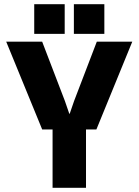

<svg xmlns="http://www.w3.org/2000/svg" viewBox="-20 -900 664 920"><path d="M182.1 -279.8 9.8 -700.2H182.1L291 -416L312 -355H314L335 -416L443.8 -700.2H613.8L441.9 -279.8H392.1V0H231.9V-279.8ZM144 -737.8V-879.9H290V-737.8ZM334 -737.8V-879.9H480V-737.8Z"/></svg>

Font: TASA Explorer
Style: Regular
Weight: 900
Designer: Weizhong Zhang
Foundry: Local Remote
Version: Version 1.000;Glyphs 3.1.2 (3151)